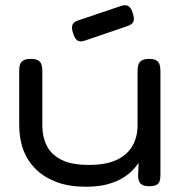

<svg xmlns="http://www.w3.org/2000/svg" viewBox="-20 -699 693 730"><path d="M306 11Q243 11 196 -6.5Q149 -24 117 -55Q85 -86 69 -128.5Q53 -171 53 -223V-430Q53 -444 56 -453.5Q59 -463 68.5 -469Q78 -475 97 -475Q116 -475 125.5 -469Q135 -463 138 -453Q141 -443 141 -429V-221Q141 -179 157.5 -145.5Q174 -112 212.5 -92Q251 -72 318 -72Q385 -72 425.5 -92Q466 -112 484.5 -146Q503 -180 503 -221V-430Q503 -444 506.5 -454Q510 -464 519.5 -469.5Q529 -475 548 -475Q566 -475 575 -469Q584 -463 587 -453Q590 -443 590 -429V-32Q590 -20 587 -10.5Q584 -1 574.5 4Q565 9 547 9Q533 9 524.5 5.5Q516 2 512 -4Q508 -10 506.5 -17Q505 -24 505 -30L507 -80Q498 -66 483 -50.5Q468 -35 444.5 -21Q421 -7 387 2Q353 11 306 11ZM301 -544Q284 -539 274.5 -545Q265 -551 258 -572Q251 -593 255.5 -604.5Q260 -616 279 -622L442 -677Q459 -682 469 -675.5Q479 -669 485 -648Q492 -627 487 -616Q482 -605 462 -599Z"/></svg>

Font: Fredoka SemiExpanded
Style: Regular
Weight: 400
Width: 6
Designer: Ben Nathan
Foundry: Milena B. Brandão, Ben Nathan
Version: Version 2.001